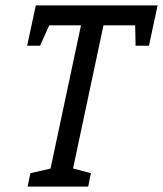

<svg xmlns="http://www.w3.org/2000/svg" viewBox="-20 -687 600 707"><path d="M234.8 0H152L278.2 -593.7H96.5L112.3 -667H560.2L544.3 -593.7H361ZM224.8 0 233.5 -70.8 314.8 -49.2 304.8 0ZM80 -518.7 111.8 -667H194.3L127.5 -518.7ZM528.5 -518.7H479.3L476.2 -667H560.3ZM81.8 0 91.8 -49.2 182 -70 161.8 0Z"/></svg>

Font: Epunda Slab Light
Style: Italic
Weight: 300
Italic angle: -12°
Designer: Simon Atzbach
Foundry: typofactur
Version: Version 1.102